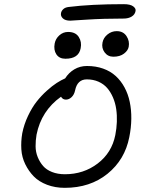

<svg xmlns="http://www.w3.org/2000/svg" viewBox="-20 -964 691 931"><path d="M320.8 -863.8Q296.4 -863.8 284.7 -875Q272.9 -886.2 275.9 -900.9Q277.8 -911.1 286.9 -919.7Q295.9 -928.2 313 -930.2Q420.9 -943.8 580.1 -943.8Q611.8 -943.8 626 -933.1Q640.1 -922.4 637.2 -910.2Q634.3 -893.6 618.7 -883.8Q603 -874 579.1 -874Q482.4 -874 402.8 -868.9Q323.2 -863.8 320.8 -863.8ZM529.8 -689Q502.9 -689 487.3 -710Q471.7 -731 477.1 -757.8Q481.4 -780.8 501.2 -796.9Q521 -813 545.9 -813Q577.6 -813 593.5 -788.8Q609.4 -764.6 604 -736.8Q600.6 -718.8 581.1 -703.9Q561.5 -689 529.8 -689ZM296.9 -679.2Q267.6 -679.2 253.4 -700.4Q239.3 -721.7 245.1 -752.9Q249.5 -776.4 267.8 -792.7Q286.1 -809.1 310.1 -809.1Q346.2 -809.1 361.8 -784.9Q377.4 -760.7 371.1 -730Q361.8 -679.2 296.9 -679.2ZM293.9 -53.2Q247.1 -53.2 208 -68.1Q168.9 -83 144 -108.4Q119.1 -133.8 102.5 -167.7Q85.9 -201.7 83.5 -239.7Q81.1 -277.8 87.9 -317.9Q96.7 -361.8 116 -402.3Q135.3 -442.9 157.7 -471.4Q180.2 -500 206.8 -523.9Q233.4 -547.9 255.1 -561.8Q276.9 -575.7 295.9 -584Q313 -611.3 340.3 -627.7Q367.7 -644 401.9 -644Q444.8 -644 480.2 -631.3Q515.6 -618.7 541 -595.5Q566.4 -572.3 583.7 -540.3Q601.1 -508.3 609.1 -470Q617.2 -431.6 616.7 -388.2Q616.2 -344.7 606.9 -298.8Q585.4 -189.5 501.2 -121.3Q417 -53.2 293.9 -53.2ZM157.2 -311Q152.3 -282.2 152.6 -254.6Q152.8 -227.1 162.8 -202.4Q172.9 -177.7 189 -159.2Q205.1 -140.6 232.4 -129.9Q259.8 -119.1 294.9 -119.1Q385.3 -119.1 453.6 -171.1Q522 -223.1 539.1 -309.1Q545.4 -340.8 546.6 -372.8Q547.9 -404.8 543.5 -435.1Q539.1 -465.3 527.8 -491.5Q516.6 -517.6 499.8 -537.1Q482.9 -556.6 457.5 -567.9Q432.1 -579.1 400.9 -579.1Q355 -579.1 344.2 -525.9Q339.8 -504.9 327.1 -492.9Q314.5 -481 299.8 -481Q283.7 -481 275.9 -495.1Q180.2 -426.8 157.2 -311Z"/></svg>

Font: Shantell Sans Irregular Bouncy
Style: Italic
Weight: 300
Italic angle: -11.31°
Designer: Stephen Nixon, Anya Danilova, Shantell Martin
Foundry: Arrow Type
Version: Version 1.006;[9816181b4]